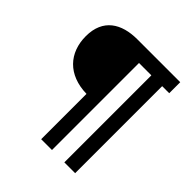

<svg xmlns="http://www.w3.org/2000/svg" viewBox="-196 -871 1011 1011"><g transform="rotate(45 310.0 -365.0)"><path d="M266 0H346.5V-648H438.5V0H519V-648H571.5V-730H252.5C135.5 -730 48.5 -678 48.5 -550C48.5 -427 126 -340.5 266 -337.5Z"/></g></svg>

Font: Monaspace Argon
Style: Regular
Weight: 400
Designer: Riley Cran & the Lettermatic Team
Foundry: Lettermatic
Version: Version 1.200 (Monaspace Argon)